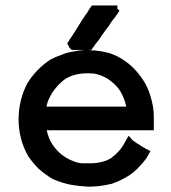

<svg xmlns="http://www.w3.org/2000/svg" viewBox="-20 -703 644 721"><path d="M154.3 -302.7H454.1Q447.3 -335 430.7 -362.3Q414.1 -387.7 382.8 -408.2Q352.5 -424.8 331.1 -426.8Q317.4 -427.7 314.5 -427.7Q311.5 -427.7 310.1 -427.7Q308.6 -427.7 307.6 -427.7Q285.2 -427.7 264.6 -422.9Q244.1 -418 224.6 -406.2Q210.9 -396.5 198.2 -382.8Q185.5 -369.1 175.8 -354.5Q167 -338.9 160.2 -324.2Q157.2 -312.5 154.3 -302.7ZM557.6 -246.1V-242.2V-237.3V-232.4V-213.9H155.3Q163.1 -181.6 174.8 -164.1Q194.3 -131.8 227.5 -111.3Q262.7 -90.8 289.1 -89.8Q314.5 -89.8 323.2 -89.8Q332 -89.8 346.7 -91.8Q361.3 -93.8 377.9 -99.6Q387.7 -103.5 397.5 -109.4Q407.2 -118.2 417 -126Q436.5 -144.5 449.2 -168.9L462.9 -193.4L479.5 -174.8Q482.4 -173.8 484.4 -171.9Q488.3 -169.9 492.2 -166Q504.9 -159.2 508.3 -156.2Q511.7 -153.3 513.7 -152.3L519.5 -149.4L521.5 -148.4Q525.4 -145.5 527.3 -144.5L544.9 -135.7Q534.2 -116.2 532.7 -113.8Q531.2 -111.3 530.3 -109.4Q517.6 -91.8 502.9 -77.1Q487.3 -59.6 468.8 -46.9Q436.5 -25.4 399.4 -12.7Q370.1 -5.9 348.6 -3.9Q327.1 -2 312.5 -2H311.5Q275.4 -3.9 243.2 -9.8Q210 -16.6 176.8 -31.2L175.8 -32.2Q149.4 -47.9 126 -68.4Q104.5 -89.8 86.9 -115.2L85.9 -116.2Q50.8 -178.7 49.8 -251V-253.9Q49.8 -327.1 82 -388.7Q97.7 -415 119.1 -437.5Q140.6 -460 168 -478.5Q189.5 -490.2 209 -496.1Q228.5 -504.9 246.1 -507.8Q279.3 -514.6 299.8 -515.6H290H282.2H276.4H266.6H256.8H249L243.2 -521.5Q239.3 -524.4 238.3 -529.3L232.4 -540Q239.3 -549.8 242.2 -555.7Q252 -569.3 259.8 -582Q267.6 -594.7 276.4 -608.4L287.1 -626L298.8 -643.6L308.6 -657.2Q312.5 -666 325.2 -682.6H334H335.9H337.9H350.6H362.3H370.1H378.9H389.6H401.4H420.9V-669.9L428.7 -663.1L419.9 -649.4L414.1 -641.6L413.1 -639.6Q410.2 -636.7 407.2 -632.3Q404.3 -627.9 400.4 -624L388.7 -605.5Q381.8 -597.7 363.3 -571.3L351.6 -553.7Q345.7 -545.9 339.8 -539.1Q334 -531.2 323.2 -515.6H313.5H311.5H309.6H308.6Q316.4 -515.6 323.2 -513.7H334H335.9Q364.3 -510.7 389.6 -503.9Q417 -495.1 439.5 -480.5Q491.2 -448.2 525.4 -389.6Q542 -359.4 550.8 -320.3Q557.6 -293 557.6 -262.7Q557.6 -254.9 557.6 -249Z"/></svg>

Font: LeFont
Style: Default
Weight: 400
Designer: Leryon MEDIA
Version: Version 1.0